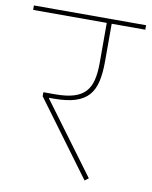

<svg xmlns="http://www.w3.org/2000/svg" viewBox="-99 -757 635 804"><g transform="rotate(10 218.5 -355.5)"><path d="M82 -330V-347H132Q180 -347 211 -356.5Q242 -366 260 -385.5Q278 -405 285.5 -435.5Q293 -466 293 -508V-679H-20V-698H457V-679H314V-519Q314 -470 306 -434Q298 -398 277.5 -374.5Q257 -351 221 -339.5Q185 -328 129 -328H110V-325L332 -25L316 -13Z"/></g></svg>

Font: IBM Plex Sans Devanagari Thin
Style: Regular
Weight: 100
Designer: Mike Abbink, Paul van der Laan, Pieter van Rosmalen, Erin McLaughlin
Foundry: Bold Monday
Version: Version 1.1